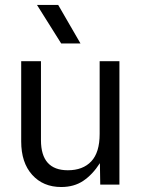

<svg xmlns="http://www.w3.org/2000/svg" viewBox="-20 -748 574 778"><path d="M228 9.8Q154.8 9.8 110.4 -39.6Q65.9 -88.9 65.9 -174.8V-500H146V-180.2Q146 -58.1 254.9 -58.1Q315.9 -58.1 349.9 -94.2Q383.8 -130.4 383.8 -205.1V-500H463.9V0H386.2L384.8 -86.9Q355 -40.5 317.6 -15.4Q280.3 9.8 228 9.8ZM129.9 -728H215.8L306.2 -571.8H228Z"/></svg>

Font: TASA Orbiter Deck
Style: Regular
Weight: 400
Designer: Weizhong Zhang
Version: Version 1.000;Glyphs 3.1.2 (3151)